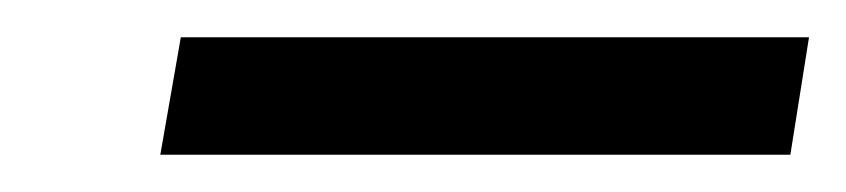

<svg xmlns="http://www.w3.org/2000/svg" viewBox="-20 -720 454 103"><path d="M66 -637 77 -700H414L404 -637Z"/></svg>

Font: Archivo SemiExpanded
Style: Italic
Weight: 400
Width: 6
Italic angle: -10°
Designer: Hector Gatti
Foundry: Omnibus-Type
Version: Version 2.001